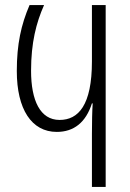

<svg xmlns="http://www.w3.org/2000/svg" viewBox="-20 -734 510 754"><path d="M341 0H395V-714H341V-493C341 -321 288 -263 214 -263C138 -263 102 -339 102 -456C102 -566 122 -644 153 -714H96C63 -637 46 -561 46 -455C46 -305 104 -216 203 -216C270 -216 317 -253 341 -328H344C342 -300 341 -252 341 -208Z"/></svg>

Font: Noto Sans Georgian ExtraCondensed Light
Style: Regular
Weight: 300
Width: 2
Designer: Monotype Design Team, Akaki Razmadze
Foundry: Google LLC
Version: Version 2.005